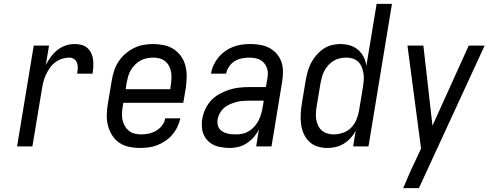

<svg xmlns="http://www.w3.org/2000/svg" viewBox="-20 -755 2540 990"><path d="M68 0 154 -520H233L216 -420Q227 -441 242 -461.5Q257 -482 276.5 -497.5Q296 -513 319 -520.5Q342 -528 365 -528Q383 -528 400.5 -523.5Q418 -519 430.5 -507.5Q443 -496 450.5 -480.5Q458 -465 460 -447.5Q462 -430 461 -411.5Q460 -393 457 -375H378Q380 -389 381 -403Q382 -417 377.5 -429.5Q373 -442 362.5 -450Q352 -458 338 -458Q319 -458 300 -452Q281 -446 264.5 -433.5Q248 -421 236.5 -404Q225 -387 216.5 -369Q208 -351 203.5 -332.5Q199 -314 196 -295L147 0Z M701 8Q672 8 644.5 2Q617 -4 595 -19Q573 -34 558.5 -57Q544 -80 537 -106.5Q530 -133 530.5 -161.5Q531 -190 536 -219L556 -339Q560 -364 568 -389Q576 -414 590.5 -436.5Q605 -459 625.5 -477Q646 -495 670 -507Q694 -519 719.5 -523.5Q745 -528 769 -528Q798 -528 826 -522Q854 -516 876.5 -501Q899 -486 914.5 -463.5Q930 -441 936.5 -414Q943 -387 942.5 -358.5Q942 -330 938 -301L925 -225H616L613 -208Q610 -190 609 -172.5Q608 -155 611.5 -138Q615 -121 623 -106.5Q631 -92 643.5 -81.5Q656 -71 672.5 -66.5Q689 -62 707 -62Q727 -62 746.5 -66Q766 -70 784.5 -80.5Q803 -91 816 -108.5Q829 -126 832 -145H910Q905 -123 895 -101.5Q885 -80 869.5 -61.5Q854 -43 833.5 -29Q813 -15 791 -6.5Q769 2 746 5Q723 8 701 8ZM858 -295 860 -312Q863 -330 864 -347.5Q865 -365 862.5 -381.5Q860 -398 852.5 -413Q845 -428 832.5 -438.5Q820 -449 804 -453.5Q788 -458 770 -458Q754 -458 736.5 -454.5Q719 -451 704 -442.5Q689 -434 676 -421Q663 -408 654 -392.5Q645 -377 640.5 -360.5Q636 -344 633 -328L628 -295Z M1167 8Q1139 8 1112 2.5Q1085 -3 1064 -18.5Q1043 -34 1031.5 -58Q1020 -82 1021 -110Q1020 -113 1020.5 -114Q1021 -115 1020.5 -116.5Q1020 -118 1020.5 -119.5Q1021 -121 1021 -122.5Q1021 -124 1021 -125.5Q1021 -127 1021 -129Q1021 -131 1021.5 -132.5Q1022 -134 1022 -135.5Q1022 -137 1022.5 -138.5Q1023 -140 1023 -142Q1027 -167 1038.5 -192Q1050 -217 1068.5 -237Q1087 -257 1111.5 -270.5Q1136 -284 1161 -292Q1186 -300 1211.5 -303Q1237 -306 1263 -306H1351L1358 -347Q1359 -353 1360 -360Q1361 -367 1361 -373Q1362 -392 1354.5 -409Q1347 -426 1334 -437.5Q1321 -449 1303 -453.5Q1285 -458 1266 -458Q1247 -458 1227 -454Q1207 -450 1190 -439.5Q1173 -429 1161 -411.5Q1149 -394 1146 -375H1068Q1071 -397 1081 -418.5Q1091 -440 1106 -458.5Q1121 -477 1140.5 -491Q1160 -505 1182 -513.5Q1204 -522 1226.5 -525Q1249 -528 1271 -528Q1297 -528 1322.5 -523.5Q1348 -519 1369.5 -507.5Q1391 -496 1407 -477.5Q1423 -459 1431 -436Q1439 -413 1439 -387Q1439 -361 1435 -335L1380 0H1301L1315 -88Q1305 -67 1289.5 -49Q1274 -31 1254 -17.5Q1234 -4 1211.5 2Q1189 8 1167 8ZM1199 -62Q1215 -62 1232.5 -66Q1250 -70 1265.5 -80Q1281 -90 1293 -104Q1305 -118 1313 -133.5Q1321 -149 1326 -166Q1331 -183 1334 -200L1340 -236H1263Q1247 -236 1230 -234.5Q1213 -233 1197 -228.5Q1181 -224 1164.5 -217Q1148 -210 1135 -198.5Q1122 -187 1113.5 -171.5Q1105 -156 1102 -139Q1100 -127 1102 -114.5Q1104 -102 1110.5 -92.5Q1117 -83 1127 -77Q1137 -71 1149 -67.5Q1161 -64 1173.5 -63Q1186 -62 1199 -62Z M1669 8Q1642 8 1617.5 0.5Q1593 -7 1575 -24Q1557 -41 1546.5 -64.5Q1536 -88 1532.5 -113.5Q1529 -139 1530.5 -166Q1532 -193 1536 -219L1556 -339Q1560 -362 1566 -384.5Q1572 -407 1583 -428.5Q1594 -450 1610 -469Q1626 -488 1646 -502Q1666 -516 1689 -522Q1712 -528 1735 -528Q1760 -528 1784 -521Q1808 -514 1826 -498.5Q1844 -483 1855 -461.5Q1866 -440 1869 -415L1922 -735H2001L1880 0H1801L1814 -80Q1803 -60 1787.5 -43Q1772 -26 1752.5 -14Q1733 -2 1711.5 3Q1690 8 1669 8ZM1700 -62Q1723 -62 1747.5 -70Q1772 -78 1789.5 -95.5Q1807 -113 1817 -136.5Q1827 -160 1831 -183L1851 -303Q1854 -321 1855.5 -339Q1857 -357 1854.5 -374Q1852 -391 1846 -407Q1840 -423 1828.5 -435Q1817 -447 1800.5 -452.5Q1784 -458 1766 -458Q1750 -458 1733 -454.5Q1716 -451 1701 -442Q1686 -433 1674 -420Q1662 -407 1653.5 -391.5Q1645 -376 1640.5 -360Q1636 -344 1633 -328L1613 -208Q1610 -191 1609 -173.5Q1608 -156 1610.5 -139.5Q1613 -123 1620 -108Q1627 -93 1639 -82.5Q1651 -72 1667 -67Q1683 -62 1700 -62Z M2059 215Q2073 182 2087 149.5Q2101 117 2117 84L2151 11L2081 -520H2163L2210 -107L2397 -520H2479L2140 215Z"/></svg>

Font: Iosevka Term Oblique
Style: Regular
Weight: 400
Italic angle: -9°
Monospace: yes
Designer: Belleve Invis
Foundry: Belleve Invis
Version: Version 31.4.0